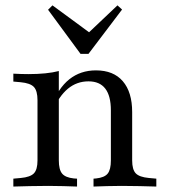

<svg xmlns="http://www.w3.org/2000/svg" viewBox="-20 -685 623 705"><path d="M157.3 -2.4Q119.4 -2.4 89.9 -1.6Q60.5 -0.8 29 0V-29L56.5 -31.5Q91.1 -34.7 104.4 -48.4Q117.7 -62.1 117.7 -96V-206.5H196V-96Q196 -62.1 208.1 -47.6Q220.2 -33.1 250.8 -29.8L262.9 -29V0Q236.3 -0.8 211.7 -1.6Q187.1 -2.4 157.3 -2.4ZM117.7 -206.5V-316.9Q117.7 -351.6 104.4 -365.7Q91.1 -379.8 55.6 -383.1L29 -385.5V-414.5Q45.2 -413.7 58.1 -413.3Q71 -412.9 84.7 -412.9Q117.7 -412.9 146 -415.7Q174.2 -418.5 196 -424.2V-414.5V-206.5ZM387.1 -206.5V-279.8Q387.1 -333.1 366.5 -359.7Q346 -386.3 304.8 -386.3Q262.1 -386.3 229.4 -359.3Q196.8 -332.3 173.4 -278.2L168.5 -294.4Q193.5 -361.3 234.7 -394Q275.8 -426.6 332.3 -426.6Q396.8 -426.6 431 -386.7Q465.3 -346.8 465.3 -273.4V-206.5ZM426.6 -2.4Q396.8 -2.4 373 -1.6Q349.2 -0.8 323.4 0V-29L333.1 -29.8Q363.7 -33.1 375.4 -47.6Q387.1 -62.1 387.1 -96V-206.5H465.3V-96Q465.3 -62.1 478.6 -48.4Q491.9 -34.7 526.6 -31.5L554 -29V0Q522.6 -0.8 493.1 -1.6Q463.7 -2.4 426.6 -2.4ZM411.3 -665.3 428.2 -650 304.8 -487.1H275.8L156.5 -649.2L172.6 -665.3L327.4 -551.6L287.9 -548.4Z"/></svg>

Font: Playfair 5pt SemiExpanded Light
Style: Regular
Weight: 400
Version: Version 2.203